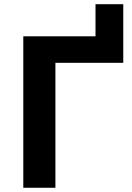

<svg xmlns="http://www.w3.org/2000/svg" viewBox="-20 -885 621 905"><path d="M241.2 0H89.8V-713.9H430.2V-865.2H561V-588.9H241.2Z"/></svg>

Font: Zoram GWebM
Style: Bold
Weight: 700
Foundry: Ascender Corporation
Version: Version 1.000